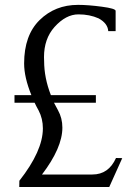

<svg xmlns="http://www.w3.org/2000/svg" viewBox="-20 -748 548 768"><path d="M374.5 -674.5Q338.5 -690.5 294.5 -690.5H293.5Q243.5 -690.5 198 -640Q156 -593 156 -519.5Q156 -511.5 156.5 -504Q156.5 -436.5 183.5 -367.5H363.5V-337H196Q203.5 -322 212 -307Q229.5 -275.5 229.5 -237.5Q229.5 -157 148 -50H349.5Q414.5 -50 444 -116L469 -115.5L417 0H57L57.5 -25Q151.5 -144.5 151.5 -234.5Q151.5 -273.5 134.5 -306Q125.5 -322 118.5 -337H38V-367.5H105.5Q76.5 -439 76.5 -494Q76.5 -607 138.5 -667.8Q200.5 -728.5 292 -728.5H293.5Q332 -728.5 387.2 -721.2Q442.5 -714 442.5 -704.5V-623.5H413Q411 -654.5 374.5 -674.5Z"/></svg>

Font: Myanmar Ethnic
Style: Regular
Weight: 400
Designer: Khon Soe Zaw Thu
Foundry: PaOh Unicode khonsoezawthu@gmail.com and @hotmail.com
Version: Version 1.01 September 27, 2016